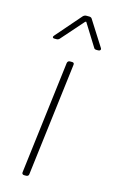

<svg xmlns="http://www.w3.org/2000/svg" viewBox="-111 -745 471 790"><g transform="rotate(15 124.5 -350.0)"><path d="M52 -575H61C66 -575 71 -577 74 -581L156 -674C159 -677 162 -676 162 -674L220 -581C222 -576 227 -575 232 -575H239C247 -575 251 -581 247 -587L179 -694C177 -698 172 -700 167 -700H155C150 -700 145 -698 141 -694L48 -587C42 -581 44 -575 52 -575ZM77 0H86C92 0 97 -4 97 -10L156 -491C157 -497 154 -501 148 -501H138C132 -501 128 -497 127 -491L68 -10C67 -4 71 0 77 0Z"/></g></svg>

Font: Barlow Thin
Style: Italic
Weight: 250
Italic angle: -7°
Designer: Jeremy Tribby
Foundry: Tribby Type
Version: Version 1.422;hotconv 1.0.109;makeotfexe 2.5.65596